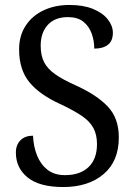

<svg xmlns="http://www.w3.org/2000/svg" viewBox="-20 -744 544 774"><path d="M235 10Q139 10 91.5 -28.5Q44 -67 44 -129Q44 -160 62.5 -178.5Q81 -197 113 -197Q115 -153 129.5 -117Q144 -81 171.5 -59.5Q199 -38 242 -38Q303 -38 337 -70.5Q371 -103 371 -163Q371 -201 356.5 -228Q342 -255 309.5 -277Q277 -299 224 -324Q140 -362 98.5 -412.5Q57 -463 57 -545Q57 -600 83.5 -640.5Q110 -681 156 -702.5Q202 -724 260 -724Q316 -724 355 -708Q394 -692 414.5 -666Q435 -640 435 -612Q435 -579 415 -563.5Q395 -548 360 -548Q360 -580 349.5 -609Q339 -638 316 -656.5Q293 -675 254 -675Q201 -675 172.5 -643.5Q144 -612 144 -560Q144 -521 157.5 -494Q171 -467 202 -445Q233 -423 287 -399Q369 -362 414 -315Q459 -268 459 -190Q459 -94 397.5 -42Q336 10 235 10Z"/></svg>

Font: Noto Serif Khmer SemiCondensed
Style: Regular
Weight: 400
Width: 4
Designer: Danh Hong and the Monotype Design Team
Foundry: Monotype Imaging Inc.
Version: Version 2.004; ttfautohint (v1.8.4.7-5d5b)